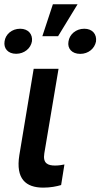

<svg xmlns="http://www.w3.org/2000/svg" viewBox="-39 -865 466 892"><path d="M117.5 -545.5 50.8 -143.8C33.4 -34.4 80.6 6.7 161.9 6.7C195.3 6.7 223.7 1.1 245 -5.3L260.3 -100.9C250 -98.7 233.7 -95.9 217.3 -95.9C183.6 -95.9 159.1 -105.5 166.9 -152.7L233 -545.5ZM-17.8 -672.9C-23.1 -640.6 -2.5 -615.1 35.9 -615.1C74.2 -615.1 104 -640.6 109.4 -672.9C113.6 -705.3 93 -731.5 54.7 -731.5C15.6 -731.5 -13.5 -705.3 -17.8 -672.9ZM157.7 -696.7H230.8L321.4 -845.2H206.7ZM279.1 -671.9C273.4 -639.9 294.7 -614.7 333.8 -614.7C371.8 -614.7 400.6 -639.6 407 -671.9C411.6 -705.6 390.6 -731.5 352.6 -731.5C313.6 -731.5 283.7 -705.3 279.1 -671.9Z"/></svg>

Font: Magic Ui Pro Semi Bold
Style: Italic
Weight: 600
Italic angle: -9.39999°
Designer: Stefan Endress, Andreas Faust
Version: Version 1.000;FEAKit 1.0